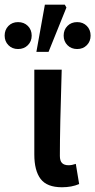

<svg xmlns="http://www.w3.org/2000/svg" viewBox="-73 -788 406 818"><path d="M190.9 9.8Q127 9.8 100.1 -25.6Q73.2 -61 73.2 -129.9V-491.2H189.9Q182.1 -245.1 182.1 -124Q182.1 -102.5 191.4 -93.3Q200.7 -84 219.2 -84Q233.4 -84 250 -89.8L264.2 -3.9Q232.4 9.8 190.9 9.8ZM3.9 -579.1Q-21 -579.1 -37.1 -595.5Q-53.2 -611.8 -53.2 -636.2Q-53.2 -661.1 -37.1 -677.5Q-21 -693.8 3.9 -693.8Q29.3 -693.8 45.7 -677.5Q62 -661.1 62 -636.2Q62 -611.8 45.7 -595.5Q29.3 -579.1 3.9 -579.1ZM255.9 -579.1Q230.5 -579.1 214.4 -595.5Q198.2 -611.8 198.2 -636.2Q198.2 -661.1 214.4 -677.5Q230.5 -693.8 255.9 -693.8Q280.8 -693.8 296.9 -677.5Q313 -661.1 313 -636.2Q313 -611.8 296.9 -595.5Q280.8 -579.1 255.9 -579.1ZM82 -566.9 118.2 -768.1H203.1L210 -755.9L133.8 -566.9Z"/></svg>

Font: Source Sans 3 Semibold
Style: Regular
Weight: 600
Designer: Paul D. Hunt
Foundry: Adobe
Version: Version 3.052;hotconv 1.1.0;makeotfexe 2.6.0